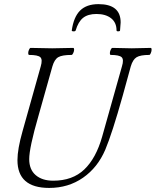

<svg xmlns="http://www.w3.org/2000/svg" viewBox="-20 -901 758 934"><path d="M329.1 -752.9Q338.4 -818.8 369.9 -849.9Q401.4 -880.9 459 -880.9Q566.9 -880.9 566.9 -792Q566.9 -789.6 564 -752.9Q563.5 -748.5 555.2 -748.5Q546.9 -748.5 546.9 -752.9Q546.9 -791.5 520.3 -812.3Q493.7 -833 449.2 -833Q407.7 -833 384 -814Q360.4 -794.9 348.1 -752.9Q346.2 -747.6 335 -748.5Q328.6 -749.5 329.1 -752.9ZM219.2 13.2Q64.9 13.2 64.9 -122.1Q64.9 -175.8 89.8 -263.2L178.2 -578.1Q188 -611.3 176.3 -622.6Q164.6 -633.8 121.1 -633.8Q117.2 -635.3 117.2 -642.8Q117.2 -650.4 121.1 -659.2Q125 -668 128.9 -668Q199.2 -666 233.9 -666Q268.6 -666 336.9 -668Q340.8 -666.5 340.6 -658.9Q340.3 -651.4 336.2 -642.6Q332 -633.8 328.1 -633.8Q282.2 -633.8 263.4 -622.8Q244.6 -611.8 234.9 -578.1L167 -336.9Q122.1 -181.6 122.1 -127Q122.1 -76.2 153.6 -49.1Q185.1 -22 238.8 -22Q333 -22 390.1 -76.7Q447.3 -131.3 477.1 -236.8L573.2 -578.1Q583.5 -611.3 571.8 -622.6Q560.1 -633.8 518.1 -633.8Q514.2 -635.3 514.4 -642.8Q514.6 -650.4 518.6 -659.2Q522.5 -668 526.9 -668Q588.4 -666 621.1 -666Q652.3 -666 713.9 -668Q717.8 -666.5 717.5 -658.9Q717.3 -651.4 713.6 -642.6Q710 -633.8 706.1 -633.8Q663.1 -633.8 644.5 -622.6Q626 -611.3 616.2 -578.1L577.1 -436Q525.4 -251.5 492.2 -172.9Q455.1 -85.9 383.8 -36.4Q312.5 13.2 219.2 13.2Z"/></svg>

Font: Junicode SmCond Light
Style: Italic
Weight: 300
Width: 4
Italic angle: -11°
Designer: Peter S. Baker
Version: Version 2.206